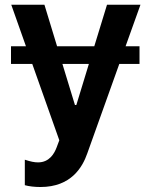

<svg xmlns="http://www.w3.org/2000/svg" viewBox="-20 -565 620 789"><path d="M557.2 -545.5H419.7L367.5 -375H214.5L162.6 -545.5H26.3L86.6 -375H25.2V-302.2H112.6L223.7 11.4L212.7 40.8C203.5 65.3 183.2 102.3 136.4 102.3C121.4 102.3 105.5 99.1 82 91.3V196C99.4 201 123.6 203.5 146.3 203.5C272.4 203.5 318.9 121.8 338.4 66.1L470.2 -302.2H553.3V-375H496.1ZM293.7 -133.5H288L236.5 -302.2H345.2Z"/></svg>

Font: TID UI Semi Bold
Style: Regular
Weight: 600
Designer: The TID Project Authors
Foundry: Bakken & Bæck
Version: Version 1.001;hotconv 1.0.109;makeotfexe 2.5.65596